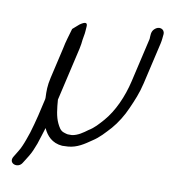

<svg xmlns="http://www.w3.org/2000/svg" viewBox="-76 -580 697 786"><g transform="rotate(10 272.5 -186.5)"><path d="M224.8 -428C227.9 -441.2 227.8 -456.3 229 -468C230.4 -485.3 220.3 -486.3 198.7 -471L172.4 -448C163.6 -416 156.1 -395.9 149.6 -362L120.5 -236C112.5 -201.6 112.9 -180 114.1 -152C114.3 -150 114.2 -148 113.7 -146L97.1 -74C94 -60.7 90.8 -48.3 87.5 -37L77.2 -1C70.6 18.4 62.9 41.3 55.8 57C49.6 73.7 35.1 93.7 27.1 108C7.5 139 52.9 154.4 68.9 126L75.2 116C78.6 110 83.4 102.3 89.5 93C102.6 70.7 103.6 63.8 114 39C120.3 21.1 131 -15.2 135.9 -30L136.5 -28C149.6 0 172.1 26.6 215.1 30C223.1 30 231.2 29.7 239.3 29C277.2 26.1 305.9 5.7 333 -13C361.3 -31.1 379.8 -52.9 403 -78C424.7 -102.9 446.2 -137.3 460.2 -170C475.7 -204.7 489.9 -237.8 499.6 -280L539.6 -453C542.9 -467.2 543.2 -479.5 544.8 -493C545.4 -513.1 521.4 -523 503 -504.5C491.1 -492.6 492.9 -477.9 491.9 -463L449.6 -280C434.1 -212.6 405 -148.5 367.2 -105C348.3 -83.9 333.6 -66.2 310 -52C292.2 -38.8 271.3 -23.4 246.6 -20H229.6C225.1 -20.7 220.1 -22 214.5 -24C197.3 -28.6 190.7 -44.4 184.2 -57C171.5 -83.1 168 -117.7 165.3 -153L216.3 -374C217.4 -381.3 218.6 -388 220 -394C221.7 -406.1 222 -415.9 224.8 -428Z"/></g></svg>

Font: HoneyBee
Style: BookIt
Weight: 300
Foundry: Cannot Into Space Fonts
Version: Version 0.89